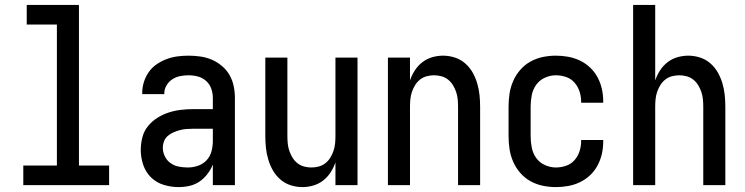

<svg xmlns="http://www.w3.org/2000/svg" viewBox="-20 -755 3040 783"><path d="M75 0V-80H212V-655H89V-735H302V-80H425V0Z M708 8Q678 8 648 -1Q618 -10 596 -31.5Q574 -53 564 -83Q554 -113 554 -143Q554 -169 560.5 -194.5Q567 -220 583 -240Q599 -260 621 -274Q643 -288 667.5 -296Q692 -304 717.5 -307Q743 -310 769 -310H848V-355Q848 -375 841.5 -393.5Q835 -412 820.5 -425Q806 -438 787 -443Q768 -448 749 -448Q731 -448 714 -444.5Q697 -441 682.5 -431.5Q668 -422 659 -406.5Q650 -391 650 -374V-371H560V-376Q560 -399 567 -421Q574 -443 587 -461.5Q600 -480 619 -493Q638 -506 659.5 -514Q681 -522 703.5 -525Q726 -528 749 -528Q773 -528 797.5 -524.5Q822 -521 844 -511.5Q866 -502 885 -486Q904 -470 916 -449Q928 -428 933 -404Q938 -380 938 -355V0H848V-84Q840 -64 826 -45.5Q812 -27 793.5 -14.5Q775 -2 753 3Q731 8 708 8ZM746 -72Q767 -72 787.5 -79Q808 -86 822.5 -101.5Q837 -117 842.5 -138Q848 -159 848 -180V-230H769Q755 -230 741 -229Q727 -228 714 -224.5Q701 -221 688 -215.5Q675 -210 664.5 -201Q654 -192 649 -179Q644 -166 644 -152Q644 -134 652.5 -117Q661 -100 676 -89.5Q691 -79 709 -75.5Q727 -72 746 -72Z M1213 8Q1189 8 1165.5 0.5Q1142 -7 1123.5 -23Q1105 -39 1093 -60Q1081 -81 1074 -104.5Q1067 -128 1064.5 -152Q1062 -176 1062 -200V-520H1152V-200Q1152 -185 1153.5 -169.5Q1155 -154 1160 -139.5Q1165 -125 1173 -112Q1181 -99 1193 -89.5Q1205 -80 1220 -76Q1235 -72 1250 -72Q1265 -72 1280 -76Q1295 -80 1307 -89.5Q1319 -99 1327 -112Q1335 -125 1340 -139.5Q1345 -154 1346.5 -169.5Q1348 -185 1348 -200V-520H1438V0H1348V-93Q1341 -72 1328.5 -52.5Q1316 -33 1298 -19Q1280 -5 1258 1.5Q1236 8 1213 8Z M1562 0V-520H1652V-427Q1659 -448 1671.5 -467.5Q1684 -487 1702 -501Q1720 -515 1742 -521.5Q1764 -528 1787 -528Q1811 -528 1834.5 -520.5Q1858 -513 1876.5 -497Q1895 -481 1907 -460Q1919 -439 1926 -415.5Q1933 -392 1935.5 -368Q1938 -344 1938 -320V0H1848V-320Q1848 -335 1846.5 -350.5Q1845 -366 1840 -380.5Q1835 -395 1827 -408Q1819 -421 1807 -430.5Q1795 -440 1780 -444Q1765 -448 1750 -448Q1735 -448 1720 -444Q1705 -440 1693 -430.5Q1681 -421 1673 -408Q1665 -395 1660 -380.5Q1655 -366 1653.5 -350.5Q1652 -335 1652 -320V0Z M2247 8Q2220 8 2193.5 2.5Q2167 -3 2143.5 -16Q2120 -29 2102 -49.5Q2084 -70 2073 -95Q2062 -120 2058 -146.5Q2054 -173 2054 -200V-320Q2054 -347 2058 -373.5Q2062 -400 2073 -425Q2084 -450 2102 -470.5Q2120 -491 2143.5 -504Q2167 -517 2193.5 -522.5Q2220 -528 2247 -528Q2272 -528 2297 -523.5Q2322 -519 2345 -508Q2368 -497 2386.5 -479.5Q2405 -462 2417 -439.5Q2429 -417 2434.5 -392.5Q2440 -368 2440 -342V-336H2350V-340Q2350 -361 2343.5 -381.5Q2337 -402 2323 -418Q2309 -434 2288.5 -441Q2268 -448 2247 -448Q2224 -448 2202 -438Q2180 -428 2166.5 -409Q2153 -390 2148.5 -366.5Q2144 -343 2144 -320V-200Q2144 -177 2148.5 -153.5Q2153 -130 2166.5 -111Q2180 -92 2202 -82Q2224 -72 2247 -72Q2268 -72 2288.5 -79Q2309 -86 2323 -102Q2337 -118 2343.5 -138.5Q2350 -159 2350 -180V-184H2440V-178Q2440 -152 2434.5 -127.5Q2429 -103 2417 -80.5Q2405 -58 2386.5 -40.5Q2368 -23 2345 -12Q2322 -1 2297 3.5Q2272 8 2247 8Z M2562 0V-735H2652V-427Q2659 -448 2671.5 -467.5Q2684 -487 2702 -501Q2720 -515 2742 -521.5Q2764 -528 2787 -528Q2811 -528 2834.5 -520.5Q2858 -513 2876.5 -497Q2895 -481 2907 -460Q2919 -439 2926 -415.5Q2933 -392 2935.5 -368Q2938 -344 2938 -320V0H2848V-320Q2848 -335 2846.5 -350.5Q2845 -366 2840 -380.5Q2835 -395 2827 -408Q2819 -421 2807 -430.5Q2795 -440 2780 -444Q2765 -448 2750 -448Q2735 -448 2720 -444Q2705 -440 2693 -430.5Q2681 -421 2673 -408Q2665 -395 2660 -380.5Q2655 -366 2653.5 -350.5Q2652 -335 2652 -320V0Z"/></svg>

Font: Iosevka Medium
Style: Regular
Weight: 500
Monospace: yes
Designer: Belleve Invis
Foundry: Belleve Invis
Version: Version 32.5.0; ttfautohint (v1.8.4)